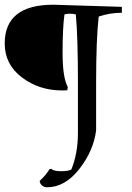

<svg xmlns="http://www.w3.org/2000/svg" viewBox="-25 -678 557 813"><path d="M201 -658 491 -649V-624Q441 -624 393 -608Q382 -514 382 -325V-126Q371 -39 310.5 38Q250 115 174 115Q162 115 153 107.5Q144 100 143 88Q170 63 185 38L192 37Q203 47 233 47Q263 47 277 40Q305 -29 305 -114Q305 -119 305 -125V-325Q305 -523 296 -617Q285 -620 271.5 -620Q258 -620 248 -617Q240 -560 240 -454.5Q240 -349 262 -310L260 -296Q253 -295 238 -295Q141 -295 68 -350Q-5 -405 -5 -494Q-5 -658 201 -658Z"/></svg>

Font: Almendra SC
Style: Regular
Weight: 400
Designer: Ana Sanfelippo
Foundry: Ana Sanfelippo
Version: Version 1.002